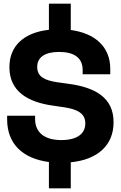

<svg xmlns="http://www.w3.org/2000/svg" viewBox="-20 -875 661 1050"><path d="M247.5 -855V-712C110.5 -697 31.5 -623.5 31.5 -508.5V-506.5C31.5 -377.5 129.5 -316 272 -297L333 -288C405 -277 446.5 -253.5 446.5 -201V-200C446.5 -146 405 -109 315 -109C226 -109 172 -148.5 172 -224V-242H19V-222C19 -86.5 106 -7.5 247.5 11V155H367V12.5C515.5 -2 601 -82 601 -205.5V-207.5C601 -339.5 503 -397.5 352 -417L291 -425.5C224 -436 183.5 -455.5 183.5 -508.5V-509.5C183.5 -561.5 225.5 -591 303 -591C382 -591 432 -561.5 432 -492V-469H583V-498.5C583 -619.5 499.5 -693 367 -711V-855Z"/></svg>

Font: MCL Standard Bold
Style: Regular
Weight: 700
Designer: Květoslav Bartoš
Foundry: Florian Karsten
Version: Version 1.001;Glyphs 3.2.3 (3260)